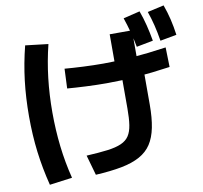

<svg xmlns="http://www.w3.org/2000/svg" viewBox="-96 -958 1191 1127"><g transform="rotate(-10 500.0 -394.5)"><path d="M353 -65Q429 -69 479.5 -75.5Q530 -82 561.5 -96Q593 -110 609 -134.5Q625 -159 631 -198Q637 -237 637 -295V-526H610V-743H743V-535H770V-295Q770 -217 758.5 -159.5Q747 -102 721.5 -63Q696 -24 651.5 0.5Q607 25 542 37.5Q477 50 387 55ZM111 66Q85 -37 72.5 -137.5Q60 -238 60 -350Q60 -461 72 -561.5Q84 -662 110 -765L246 -749Q222 -652 210.5 -553.5Q199 -455 199 -350Q199 -245 210.5 -146Q222 -47 246 48ZM754 -643Q745 -691 733.5 -734Q722 -777 707 -821L806 -845Q822 -801 833 -757Q844 -713 853 -662ZM897 -654Q889 -704 878.5 -747Q868 -790 853 -833L951 -855Q967 -811 977.5 -767Q988 -723 995 -672ZM543 -463Q485 -463 420.5 -466Q356 -469 309 -473L314 -590Q360 -586 423 -583Q486 -580 544 -580Q630 -580 719.5 -587Q809 -594 920 -610L923 -493Q811 -477 720.5 -470Q630 -463 543 -463Z"/></g></svg>

Font: M PLUS 2 Thin
Style: Bold
Weight: 700
Version: Version 1.001